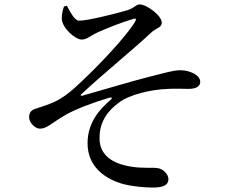

<svg xmlns="http://www.w3.org/2000/svg" viewBox="-20 -792 1040 864"><path d="M336 -699C371 -698 499 -730 553 -746C588 -757 590 -772 609 -772C640 -772 708 -722 708 -690C708 -667 683 -667 660 -645C561 -553 460 -474 346 -368C341 -364 343 -360 349 -361C438 -386 578 -428 646 -445C718 -463 759 -476 792 -476C832 -476 881 -455 881 -424C881 -405 866 -392 827 -392C804 -392 777 -394 736 -392C659 -389 564 -367 516 -331C471 -298 427 -250 428 -169C428 -94 486 -55 571 -42C625 -33 666 -40 692 -35C713 -32 738 -8 738 14C738 41 715 52 667 52C631 52 578 47 541 38C449 14 374 -44 374 -148C374 -241 430 -302 477 -342C487 -351 485 -356 471 -352C403 -332 322 -302 275 -275C213 -239 191 -213 160 -213C138 -213 111 -240 111 -264C111 -283 118 -295 138 -302C162 -310 198 -321 226 -334C268 -354 307 -386 355 -433C412 -486 545 -623 587 -693C596 -708 591 -711 577 -706C531 -693 464 -666 423 -648C384 -630 372 -614 347 -614C321 -614 260 -663 258 -708C257 -723 262 -747 268 -763L281 -766C298 -735 316 -699 336 -699Z"/></svg>

Font: Noto Serif JP Medium
Style: Regular
Weight: 500
Designer: Ryoko NISHIZUKA 西塚涼子 (kana & ideographs); Frank Grießhammer (Latin, Greek & Cyrillic); Wenlong ZHANG 张文龙 (bopomofo); San
Foundry: Adobe
Version: Version 2.001;hotconv 1.1.0;makeotfexe 2.6.0